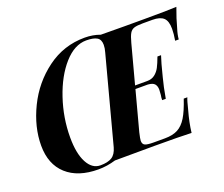

<svg xmlns="http://www.w3.org/2000/svg" viewBox="-120 -904 1282 1099"><g transform="rotate(-20 521.0 -354.0)"><path d="M1042 -708Q1018 -644 1004 -590Q993 -556 991 -528H969Q976 -567 976 -599Q976 -646 955 -665.5Q934 -685 888 -685H829Q794 -685 776.5 -679.5Q759 -674 749 -657Q739 -640 729 -602L666 -366H740Q768 -366 787 -381Q806 -396 817.5 -418Q829 -440 843 -478H865Q849 -429 838 -383L831 -356Q817 -304 805 -234H783Q783 -250 786 -265Q788 -287 788 -296Q788 -318 777 -331Q766 -344 736 -346H661L597 -106Q588 -68 588 -57Q588 -36 602.5 -29.5Q617 -23 654 -23H723Q771 -23 802 -39.5Q833 -56 856 -93.5Q879 -131 902 -200H924Q917 -185 903 -128Q884 -61 877 0Q810 -3 655 -3Q495 -3 411 -2Q358 14 306 14Q182 14 112.5 -49Q43 -112 43 -226Q43 -339 99.5 -455Q156 -571 258 -646.5Q360 -722 488 -722Q538 -722 581 -706Q626 -705 726 -705H843Q981 -705 1042 -708ZM577 -646Q577 -679 555.5 -691.5Q534 -704 491 -704Q419 -704 355.5 -632.5Q292 -561 253.5 -446.5Q215 -332 215 -213Q215 -115 244.5 -59.5Q274 -4 324 -4Q369 -4 394 -19.5Q419 -35 430 -75L570 -602Q577 -626 577 -646Z"/></g></svg>

Font: Playfair Display SC
Style: Bold Italic
Weight: 700
Italic angle: -14°
Designer: Claus Eggers Sørensen
Foundry: Claus Eggers Sørensen
Version: Version 1.200; ttfautohint (v1.6)